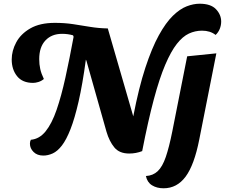

<svg xmlns="http://www.w3.org/2000/svg" viewBox="-20 -813 1210 1033"><path d="M213 24Q180 24 160.5 4.5Q141 -15 141 -40Q141 -52 146 -61Q192 -65 225.5 -106.5Q259 -148 284.5 -222Q310 -296 332 -396Q354 -496 376 -615L373 -623Q345 -631 314 -631Q258 -631 224.5 -595.5Q191 -560 191 -495Q191 -467 196.5 -442Q202 -417 216 -388Q203 -377 187 -372Q171 -367 158 -367Q101 -367 72 -403Q43 -439 43 -493Q43 -540 67.5 -585.5Q92 -631 143.5 -660.5Q195 -690 275 -690Q328 -690 374 -683Q420 -676 465 -668.5Q510 -661 560 -660L697 -187Q727 -342 762 -448.5Q797 -555 834.5 -623Q872 -691 910 -728Q948 -765 984.5 -779Q1021 -793 1054 -793Q1114 -793 1142 -763.5Q1170 -734 1170 -697Q1170 -677 1162.5 -658Q1155 -639 1140 -625Q1111 -648 1067 -648Q1030 -648 996.5 -632.5Q963 -617 931.5 -577Q900 -537 869 -464.5Q838 -392 807.5 -278Q777 -164 745 0Q712 13 675 13Q622 13 595 -20Q568 -53 553 -104L445 -486L442 -492Q424 -359 403 -267.5Q382 -176 359.5 -118.5Q337 -61 313 -30Q289 1 263.5 12.5Q238 24 213 24ZM860 200Q824 200 798 184Q772 168 765 134Q803 132 828.5 108Q854 84 872 31.5Q890 -21 907 -106L987 -510L1144 -526L1052 -62Q1025 75 978.5 137.5Q932 200 860 200Z"/></svg>

Font: Sansita Swashed SemiBold
Style: Regular
Weight: 600
Designer: Pablo Cosgaya
Foundry: Omnibus-Type
Version: Version 1.003; ttfautohint (v1.8.3)